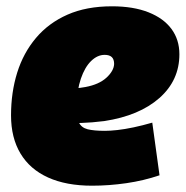

<svg xmlns="http://www.w3.org/2000/svg" viewBox="-20 -579 589 609"><path d="M185 -299Q197 -297 216 -298.5Q235 -300 251 -303Q294 -311 317.5 -332.5Q341 -354 342 -376Q342 -391 334.5 -398Q327 -405 312 -405Q289 -405 269 -385.5Q249 -366 236.5 -329.5Q224 -293 223 -242Q222 -208 230 -191Q238 -174 258 -169Q278 -164 313 -164Q329 -164 352 -166.5Q375 -169 403.5 -175Q432 -181 463 -190L486 -23Q436 -6 381 2Q326 10 272 10Q190 10 132.5 -16Q75 -42 45 -92Q15 -142 15 -213Q15 -286 34.5 -348.5Q54 -411 94 -458.5Q134 -506 194 -532.5Q254 -559 335 -559Q403 -559 451 -540Q499 -521 524 -487Q549 -453 549 -407Q549 -324 485.5 -268Q422 -212 311 -195Q271 -190 237.5 -189Q204 -188 173 -192Z"/></svg>

Font: Georama ExtraCondensed Thin Black
Style: Italic
Weight: 900
Italic angle: -9°
Version: Version 1.001